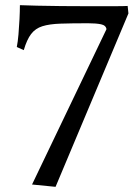

<svg xmlns="http://www.w3.org/2000/svg" viewBox="-20 -690 517 743"><path d="M477 -638 195 33 104 24 392 -577Q390 -592 371 -596Q352 -600 321 -600Q257 -600 214 -598.5Q171 -597 144 -588.5Q117 -580 100.5 -558.5Q84 -537 72 -496L45 -508Q49 -528 51.5 -557Q54 -586 55.5 -616.5Q57 -647 57 -670Q81 -669 123.5 -668Q166 -667 217.5 -666.5Q269 -666 318 -666Q375 -666 418 -666Q461 -666 474 -667Z"/></svg>

Font: Average
Style: Regular
Weight: 400
Designer: Eduardo Tunni
Foundry: Eduardo Rodriguez Tunni
Version: Version 1.003; ttfautohint (v1.8.4.7-5d5b)